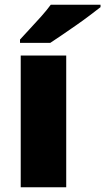

<svg xmlns="http://www.w3.org/2000/svg" viewBox="-20 -786 442 806"><path d="M258 0H67V-553H258ZM402 -756Q384 -742 357 -721.5Q330 -701 299 -679.5Q268 -658 239.5 -638.5Q211 -619 191 -606H64V-620Q81 -639 105 -664.5Q129 -690 153 -717Q177 -744 193 -766H402Z"/></svg>

Font: Noto Sans Syriac Eastern Black
Style: Regular
Weight: 900
Designer: Patrick Giasson and the Monotype Design Team
Foundry: Monotype Imaging Inc.
Version: Version 3.001; ttfautohint (v1.8.4.7-5d5b)